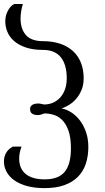

<svg xmlns="http://www.w3.org/2000/svg" viewBox="-48 -736 528 964"><path d="M168 -529.3Q215.8 -529.3 253.7 -516.6Q291.5 -503.9 317.9 -480Q344.2 -456.1 358.2 -421.4Q372.1 -386.7 372.1 -342.8Q372.1 -310.5 361.6 -284.9Q351.1 -259.3 335 -240.5Q318.8 -221.7 299.1 -209.5Q279.3 -197.3 261.2 -191.4Q284.7 -187.5 308.6 -172.6Q332.5 -157.7 351.8 -133.1Q371.1 -108.4 383.3 -74.5Q395.5 -40.5 395.5 2Q395.5 48.3 382.8 86.4Q370.1 124.5 343.3 151.6Q316.4 178.7 274.9 193.6Q233.4 208.5 175.8 208.5Q125.5 208.5 87.4 198Q49.3 187.5 23.7 169.2Q-2 150.9 -15.1 126.5Q-28.3 102.1 -28.3 74.2Q-28.3 53.7 -18.6 33.9Q-8.8 14.2 16.1 0H60.1Q53.7 17.1 51 31.7Q48.3 46.4 48.3 59.6Q48.3 86.9 57.4 106.7Q66.4 126.5 83 139.2Q99.6 151.9 123 158.2Q146.5 164.6 175.8 164.6Q245.6 164.6 276.9 126.7Q308.1 88.9 308.1 9.3Q308.1 -45.9 295.7 -80.3Q283.2 -114.7 263.9 -133.8Q244.6 -152.8 220.7 -159.7Q196.8 -166.5 174.3 -166.5Q165.5 -162.6 157.2 -160.4Q148.9 -158.2 141.1 -158.2Q125.5 -158.2 114.3 -164.8Q103 -171.4 103 -188.5Q103 -196.3 106.4 -201.7Q109.9 -207 115.5 -210.2Q121.1 -213.4 128.4 -214.8Q135.7 -216.3 143.6 -216.3Q151.4 -216.3 158.7 -214.6Q166 -212.9 172.9 -211.4Q197.8 -211.4 218.5 -220.5Q239.3 -229.5 254.6 -246.6Q270 -263.7 278.6 -288.1Q287.1 -312.5 287.1 -343.3Q287.1 -411.1 257.6 -448.2Q228 -485.4 168 -485.4Q117.7 -485.4 81.8 -497.6Q45.9 -509.8 22.9 -529.8Q0 -549.8 -10.7 -575.7Q-21.5 -601.6 -21.5 -629.4Q-21.5 -639.6 -19.3 -651.6Q-17.1 -663.6 -11.7 -675.5Q-6.3 -687.5 2 -698.2Q10.3 -709 22.9 -715.8H66.9Q64 -707.5 61.8 -697.8Q59.6 -688 58.1 -678.2Q56.6 -668.5 55.9 -659.4Q55.2 -650.4 55.2 -644Q55.2 -589.8 82.5 -559.6Q109.9 -529.3 168 -529.3Z"/></svg>

Font: Arian Grqi
Style: Regular
Weight: 400
Designer: Ruben Hakobyan (Tarumian)
Foundry: Ruben Hakobyan (Tarumian)
Version: Version 1.003